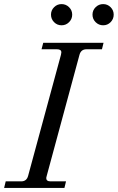

<svg xmlns="http://www.w3.org/2000/svg" viewBox="-30 -922 578 942"><path d="M286.1 0H-9.8L-2 -32.2H74.2Q100.6 -32.2 107.9 -59.1L269 -652.8Q271 -660.6 271 -665Q271 -680.2 250 -680.2H173.8L182.1 -711.9H478L470.2 -680.2H394Q367.2 -680.2 359.9 -652.8L199.2 -59.1Q196.8 -49.3 196.8 -48.8Q196.8 -32.2 217.8 -32.2H293.9ZM439.2 -886.7Q454.6 -901.9 476.1 -901.9Q497.6 -901.9 512.7 -886.7Q527.8 -871.6 527.8 -850.1Q527.8 -828.6 512.7 -813.2Q497.6 -797.9 476.1 -797.9Q454.6 -797.9 439.2 -813.2Q423.8 -828.6 423.8 -850.1Q423.8 -871.6 439.2 -886.7ZM235.4 -886.7Q250.5 -901.9 272 -901.9Q293.5 -901.9 308.8 -886.7Q324.2 -871.6 324.2 -850.1Q324.2 -828.6 308.8 -813.2Q293.5 -797.9 272 -797.9Q250.5 -797.9 235.4 -813.2Q220.2 -828.6 220.2 -850.1Q220.2 -871.6 235.4 -886.7Z"/></svg>

Font: Flanker Steampunk
Style: Italic
Weight: 400
Italic angle: -12°
Designer: Alexey Kryukov, Leonardo Di Lena
Foundry: Alexey Kryukov, Leonardo Di Lena
Version: 1.210